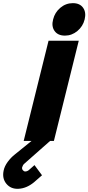

<svg xmlns="http://www.w3.org/2000/svg" viewBox="-145 -886 556 1207"><path d="M350.1 -629.9 193.8 0H169.9L6.8 144Q-1.5 151.4 -5.9 166Q-7.8 176.3 -1.2 184.1Q5.4 191.9 13.2 191.9Q24.9 191.9 35.2 184.1L71.8 151.9L119.1 215.8Q76.7 252.9 68.8 259.8Q22 298.3 -28.8 300.8Q-76.7 303.2 -104.7 269.5Q-132.8 235.8 -122.1 186Q-116.7 159.2 -96.7 131.8Q-76.7 104.5 -51.8 85L53.2 0H3.9L160.2 -629.9ZM263.2 -662.1Q218.8 -662.1 198 -691.4Q177.2 -720.7 189 -764.2Q199.7 -808.1 234.4 -837.2Q269 -866.2 313 -866.2Q356.9 -866.2 377.4 -837.2Q397.9 -808.1 387.2 -764.2Q376.5 -720.2 341.6 -691.2Q306.6 -662.1 263.2 -662.1Z"/></svg>

Font: Sinkin Sans 800 Black Italic
Style: Regular
Weight: 900
Italic angle: -112°
Designer: Keith Bates
Foundry: K-Type
Version: Sinkin Sans (version 1.0)  by Keith Bates   •   © 2014   www